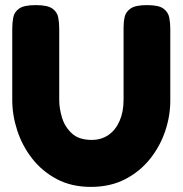

<svg xmlns="http://www.w3.org/2000/svg" viewBox="-20 -712 715 752"><path d="M336 20Q260 20 202.5 -10.5Q145 -41 106 -91Q67 -141 47.5 -201Q28 -261 28 -320V-600Q28 -623 32 -644Q36 -665 55 -678.5Q74 -692 120 -692Q166 -692 185 -678.5Q204 -665 208 -644Q212 -623 212 -599V-320Q212 -287 223 -251Q234 -215 261.5 -189.5Q289 -164 339 -164Q377 -164 405 -183.5Q433 -203 448.5 -238.5Q464 -274 464 -321V-605Q464 -627 468.5 -646.5Q473 -666 492 -679Q511 -692 556 -692Q602 -692 620.5 -678Q639 -664 643 -643Q647 -622 647 -599V-318Q647 -258 627 -198.5Q607 -139 567.5 -89.5Q528 -40 470 -10Q412 20 336 20Z"/></svg>

Font: Fredoka Light
Style: Bold
Weight: 700
Version: Version 2.001